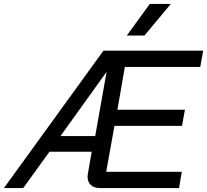

<svg xmlns="http://www.w3.org/2000/svg" viewBox="-62 -958 1055 978"><path d="M574 -617 536 -399H880L865 -317H521L479 -83H864L850 0H448Q417 0 400.5 -15.5Q384 -31 384 -58Q384 -63 386 -75L405 -185H190L56 0H-42L465 -700H973L958 -617ZM481 -592 246 -265H423ZM701 -938H808L674 -777H584Z"/></svg>

Font: Bai Jamjuree Medium
Style: Italic
Weight: 500
Italic angle: -10°
Version: Version 1.000; ttfautohint (v1.6)